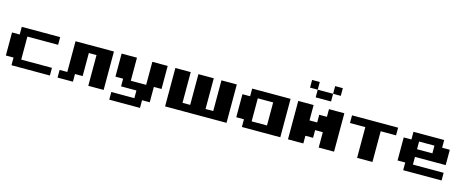

<svg xmlns="http://www.w3.org/2000/svg" viewBox="-44 -1730 6532 2683"><g transform="rotate(15 3222.0 -389.0)"><path d="M111.1 -111.1H0V-444.4H111.1V-555.6H666.7V-444.4H222.2V-111.1H666.7V0H111.1Z M777.8 0V-111.1H888.9V-555.6H1444.4V0H1222.2V-444.4H1111.1V-111.1H1000V0Z M2222.2 -555.6V-222.2H2111.1V0H2000V111.1H1555.6V0H1888.9V-111.1H1666.7V-222.2H1555.6V-555.6H1777.8V-222.2H2000V-555.6Z M2333.3 -555.6H2555.6V-111.1H2666.7V-555.6H2888.9V-111.1H3000V-555.6H3222.2V0H2333.3Z M3555.6 -111.1H3777.8V-444.4H3555.6ZM3444.4 -111.1H3333.3V-444.4H3444.4V-555.6H4000V0H3444.4Z M4666.7 -777.8H4555.6V-888.9H4666.7ZM4333.3 -111.1V0H4111.1V-555.6H4333.3V-333.3H4444.4V-444.4H4555.6V-555.6H4777.8V0H4555.6V-222.2H4444.4V-111.1ZM4333.3 -777.8H4222.2V-888.9H4333.3ZM4555.6 -666.7H4333.3V-777.8H4555.6Z M4888.9 -444.4V-555.6H5555.6V-444.4H5333.3V0H5111.1V-444.4Z M6222.2 -555.6V-444.4H6333.3V-222.2H5888.9V-111.1H6333.3V0H5777.8V-111.1H5666.7V-444.4H5777.8V-555.6ZM6111.1 -444.4H5888.9V-333.3H6111.1Z"/></g></svg>

Font: Pixeloid Sans
Style: Bold
Weight: 700
Monospace: yes
Designer: GGBot
Version: 0.3